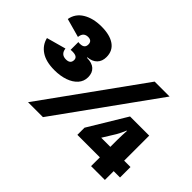

<svg xmlns="http://www.w3.org/2000/svg" viewBox="-125 -943 1219 1219"><g transform="rotate(45 485.0 -333.0)"><path d="M198 -670Q273 -670 315 -640.5Q357 -611 357 -555Q357 -517 334.5 -494Q312 -471 272 -468V-464Q318 -464 341.5 -442.5Q365 -421 365 -382Q365 -345 341 -318Q317 -291 275.5 -276.5Q234 -262 181 -262Q105 -262 60.5 -292Q16 -322 4 -373L134 -409Q140 -362 185 -362Q225 -362 225 -397Q225 -427 180 -427Q176 -427 171.5 -427Q167 -427 163 -426V-496Q167 -495 171 -495Q175 -495 178 -495Q219 -495 219 -530Q219 -563 184 -563Q165 -563 153 -552.5Q141 -542 138 -517L12 -552Q22 -609 72.5 -639.5Q123 -670 198 -670ZM207 0 683 -661H817L341 0ZM958 -169V-75H901V4H777V-75H575V-139L729 -394H901V-169ZM695 -169H777V-233Q777 -254 778 -275.5Q779 -297 780 -315H777Q771 -300 763 -283.5Q755 -267 747 -253Z"/></g></svg>

Font: Work Sans ExtraBold
Style: Regular
Weight: 800
Designer: Wei Huang
Foundry: Wei Huang
Version: Version 2.012; ttfautohint (v1.8.3)